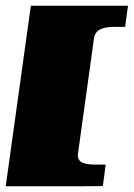

<svg xmlns="http://www.w3.org/2000/svg" viewBox="-29 -554 468 672"><path d="M244 -17Q241 4 255.5 13Q270 22 303 22H341L331 97Q331 97 306 97.5Q281 98 242.5 98Q204 98 160.5 98Q117 98 78.5 98Q40 98 15.5 98Q-9 98 -9 98L79 -534H419L409 -460H371Q338 -460 320.5 -450.5Q303 -441 300 -420Z"/></svg>

Font: Genos Thin Black
Style: Italic
Weight: 900
Italic angle: -8°
Version: Version 1.010